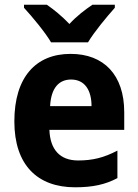

<svg xmlns="http://www.w3.org/2000/svg" viewBox="-20 -786 587 816"><path d="M197 -606H354C380 -650 435 -716 468 -753V-766H373C342 -745 307 -719 275 -684C243 -718 209 -745 179 -766H82V-753C116 -716 172 -649 197 -606ZM280 -557C133 -557 41 -459 41 -270C41 -85 139 10 299 10C375 10 428 -2 479 -29V-146C422 -116 374 -104 312 -104C235 -104 193 -150 190 -234H508V-309C508 -467 422 -557 280 -557ZM282 -448C340 -448 369 -403 369 -335H193C197 -414 232 -448 282 -448Z"/></svg>

Font: Noto Sans Armenian SemiCondensed Medium
Style: Regular
Weight: 500
Width: 4
Designer: Monotype Design Team
Foundry: Monotype Imaging Inc.
Version: Version 2.008